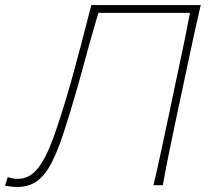

<svg xmlns="http://www.w3.org/2000/svg" viewBox="-57 -733 824 760"><path d="M12.5 7Q-11 7 -37 2L-26.5 -32Q-17 -28.5 -6.2 -26.8Q4.5 -25 13 -25Q58 -25 90.8 -64.2Q123.5 -103.5 153.8 -186.5Q184 -269.5 221.5 -399.5Q243 -477.5 263.8 -555.5Q284.5 -633.5 304.5 -713H737.5Q723.5 -652.5 711.2 -596Q699 -539.5 684.5 -472L635 -238.5Q621 -173 609.8 -117Q598.5 -61 587.5 0H550.5Q565 -61 577 -117.2Q589 -173.5 603 -239L652.5 -473Q664.5 -529.5 674.8 -579.5Q685 -629.5 695 -682H332.5Q311 -610 290.8 -536.8Q270.5 -463.5 249.5 -386.5Q220 -285 196 -210.8Q172 -136.5 147 -88.2Q122 -40 90 -16.5Q58 7 12.5 7Z"/></svg>

Font: Commissioner Flair Thin
Style: Italic
Weight: 100
Italic angle: -12°
Designer: Kostas Bartsokas
Foundry: Kostas Bartsokas
Version: Version 1.000; ttfautohint (v1.8.3)